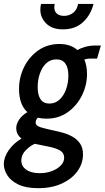

<svg xmlns="http://www.w3.org/2000/svg" viewBox="-67 -734 548 1004"><path d="M176.5 -113.5Q152 -113.5 131 -118.5Q119.5 -107.5 119.5 -93Q119.5 -76 146.8 -68Q174 -60 218.5 -50.5Q240 -46 265.5 -38.8Q291 -31.5 314.2 -18Q337.5 -4.5 352.2 17.5Q367 39.5 367 73.5Q367 120.5 338.5 160.5Q310 200.5 257.5 225.2Q205 250 133 250Q68.5 250 29 230.8Q-10.5 211.5 -28.8 182.5Q-47 153.5 -47 124Q-47 88 -21.2 51.2Q4.5 14.5 45.5 -9.5Q33 -19 25.5 -32.5Q18 -46 18 -65Q18 -86 33 -108.5Q48 -131 76 -147.5Q32.5 -187.5 32.5 -269Q32.5 -330 59.2 -383.8Q86 -437.5 133.5 -470.8Q181 -504 244 -504Q301.5 -504 338.5 -472Q352.5 -481.5 377.8 -488.8Q403 -496 432 -496H460.5L440.5 -427.5H400.5Q397.5 -427.5 390 -426.5Q382.5 -425.5 374 -423Q388 -390 388 -347Q388 -288.5 361.5 -235Q335 -181.5 287.5 -147.5Q240 -113.5 176.5 -113.5ZM191.5 -192.5Q222 -192.5 244.2 -213Q266.5 -233.5 278.5 -267Q290.5 -300.5 290.5 -339Q290.5 -379.5 275 -401.5Q259.5 -423.5 227.5 -423.5Q197 -423.5 175.2 -403.5Q153.5 -383.5 141.8 -350.2Q130 -317 130 -277.5Q130 -237.5 145 -215Q160 -192.5 191.5 -192.5ZM44.5 105.5Q44.5 135 70 153.2Q95.5 171.5 141 171.5Q175.5 171.5 204.5 160.5Q233.5 149.5 251 131.2Q268.5 113 268.5 91.5Q268.5 64.5 244.8 51.8Q221 39 185.8 32.5Q150.5 26 115 18Q90.5 28.5 67.5 51.8Q44.5 75 44.5 105.5ZM261.5 -580.5Q206 -580.5 175 -610.8Q144 -641 144 -684Q144 -700 147.5 -713.5H219Q218 -708 217.5 -704Q217 -700 217 -695.5Q217 -674 230.8 -662.5Q244.5 -651 268 -651Q294.5 -651 315 -666.5Q335.5 -682 341.5 -713.5H422Q407.5 -655.5 367 -618Q326.5 -580.5 261.5 -580.5Z"/></svg>

Font: Cabin Condensed SemiBold
Style: Italic
Weight: 600
Width: 3
Italic angle: -10°
Designer: Pablo Impallari
Foundry: Pablo Impallari. http://www.impallari.com Igino Marini. http://www.ikern.com
Version: Version 3.001; ttfautohint (v1.8.3)